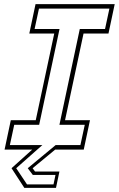

<svg xmlns="http://www.w3.org/2000/svg" viewBox="-20 -720 572 924"><path d="M97 184 35.5 89.5 135 0H2L32 -141.5H152L241 -558.5H121L151 -700H532L502 -558.5H382L293 -141.5H413L383 0H245.5L137 89.5L148.5 105.5H266L249.5 184ZM110 167.5H237.5L247 122H138L113.5 89.5L248 -22H367L388 -119.5H266L364 -580.5H485.5L506.5 -678.5H167.5L146.5 -580.5H266.5L168.5 -119.5H48.5L27.5 -22H184L58 89.5Z"/></svg>

Font: Tourney Thin ExtraLight
Style: Italic
Weight: 250
Italic angle: -12°
Version: Version 1.015